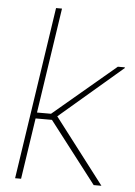

<svg xmlns="http://www.w3.org/2000/svg" viewBox="-54 -803 592 845"><g transform="rotate(5 242.0 -381.0)"><path d="M184.1 -270H111.8L71.3 0H44.9L159.2 -761.7H185.5L115.7 -296.4H177.7L452.6 -528.3H482.9L483.9 -525.4L206.1 -287.6L426.3 0H392.1Z"/></g></svg>

Font: Roboto-ThinItalic
Style: Italic
Weight: 250
Italic angle: -12°
Designer: Google
Version: Version 1.100141; 2013; ttfautohint (v0.94.14-c901) -l 8 -r 